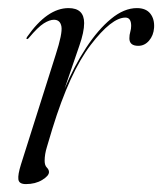

<svg xmlns="http://www.w3.org/2000/svg" viewBox="-20 -458 410 486"><path d="M47.5 -359.5Q46 -360.5 48.5 -364.5Q99.5 -437.5 153.5 -437.5Q193 -437.5 193 -399.5Q193 -377 180.8 -342.2Q168.5 -307.5 143.5 -233.5Q167.5 -290.5 197.8 -336.8Q228 -383 261 -410.2Q294 -437.5 326.5 -437.5Q349.5 -437.5 360.5 -423.5Q371.5 -409.5 370 -387.5Q368.5 -368 357.2 -355Q346 -342 330 -342Q307.5 -342 307.5 -361Q307.5 -370 309.8 -377.5Q312 -385 312 -392.5Q312 -413.5 297.5 -413.5Q262.5 -413.5 209.5 -344.2Q156.5 -275 112.5 -132Q104.5 -105 98.8 -86.2Q93 -67.5 93 -51Q93 -39.5 98.5 -34Q104 -28.5 104 -22.5Q104 -13 86.8 -2.5Q69.5 8 45.5 8Q28 8 26.5 -4Q25 -16 33 -41.5L121 -319.5Q138.5 -373.5 135.5 -390.8Q132.5 -408 116.5 -408Q105.5 -408 90.8 -398.8Q76 -389.5 53 -362Q49.5 -358 47.5 -359.5Z"/></svg>

Font: Fraunces 144pt S000 Light
Style: Italic
Weight: 300
Italic angle: -16°
Version: Version 1.000; ttfautohint (v1.8.3)